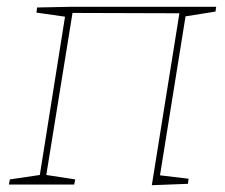

<svg xmlns="http://www.w3.org/2000/svg" viewBox="-20 -542 661 564"><path d="M615 -522 613 -508 525 -494 450 -27 534 -17 532 -2 426 2 507 -503 193 -504 116 -28 201 -15 198 0H6L9 -15L97 -28L171 -493L87 -505L89 -520L187 -522Z"/></svg>

Font: Bitter Pro Thin
Style: Italic
Weight: 250
Italic angle: -9°
Designer: Sol Matas, and Bitter project Authors
Foundry: Sol Matas
Version: Version 1.010